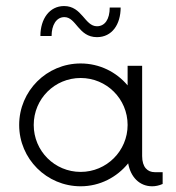

<svg xmlns="http://www.w3.org/2000/svg" viewBox="-20 -618 590 645"><path d="M196.3 -560.5C236.3 -560.5 243.2 -493.2 305.7 -493.2C356.4 -493.2 385.3 -536.1 385.3 -592.8H348.6C348.6 -552.7 332 -529.8 305.7 -529.8C264.6 -529.8 255.9 -597.7 195.3 -597.7C146.5 -597.7 115.7 -554.7 115.7 -497.1H153.3C153.3 -533.2 168.9 -560.5 196.3 -560.5ZM500 -39.6C475.6 -39.6 457.5 -56.2 457.5 -93.8V-397H408.7V-331.1C371.1 -376 314.5 -404.8 251 -404.8C136.7 -404.8 44.4 -312.5 44.4 -198.2C44.4 -84.5 136.7 7.8 251 7.8C315.9 7.8 373 -22.9 410.6 -69.3C418.5 -23.9 448.2 7.8 491.2 7.8C502.4 7.8 514.2 5.4 526.4 0V-39.6ZM251 -40.5C163.6 -40.5 93.3 -110.8 93.3 -198.2C93.3 -286.1 163.6 -356 251 -356C337.9 -356 408.7 -286.1 408.7 -198.2C408.7 -110.8 337.9 -40.5 251 -40.5Z"/></svg>

Font: Now Light
Style: Regular
Weight: 300
Designer: Alfredo Marco Pradil
Foundry: Alfredo Marco Pradil
Version: Version 1.200;hotconv 1.0.109;makeotfexe 2.5.65596